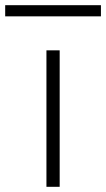

<svg xmlns="http://www.w3.org/2000/svg" viewBox="-96 -720 409 740"><path d="M83 0V-526H134V0ZM-76 -657V-700H293V-657Z"/></svg>

Font: Archivo Expanded Thin
Style: Regular
Weight: 250
Width: 7
Designer: Hector Gatti
Foundry: Omnibus-Type
Version: Version 2.001